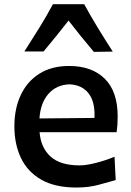

<svg xmlns="http://www.w3.org/2000/svg" viewBox="-20 -859 610 893"><path d="M335.9 13.2Q235.8 13.2 171.9 -23.4Q107.9 -60.1 77.4 -124.3Q46.9 -188.5 46.9 -271.5Q46.9 -353.5 76.4 -416.7Q106 -480 162.8 -516.1Q219.7 -552.2 301.3 -552.2Q407.2 -552.2 467.3 -492.9Q527.3 -433.6 527.3 -317.4Q527.3 -295.9 526.1 -278.6Q524.9 -261.2 522.5 -244.1H164.1Q169.9 -171.9 215.1 -130.9Q260.3 -89.8 350.1 -89.8Q380.9 -89.8 426 -101.3Q471.2 -112.8 512.7 -129.9L518.1 -21.5Q485.4 -12.2 439 0.5Q392.6 13.2 335.9 13.2ZM419.4 -310.5Q422.9 -384.8 392.1 -424.6Q361.3 -464.4 302.7 -466.8Q241.7 -464.4 204.8 -421.9Q168 -379.4 163.6 -308.1ZM416.5 -617.7Q354.5 -690.9 298.8 -763.2Q271 -727.5 241.9 -691.7Q212.9 -655.8 182.6 -619.6H93.3Q128.9 -674.8 162.8 -729.7Q196.8 -784.7 226.1 -839.4H371.6Q401.4 -784.7 435.1 -729.5Q468.8 -674.3 504.4 -619.1Z"/></svg>

Font: Pinar DS1 SemiBold
Style: Regular
Weight: 600
Designer: Amin Abedi
Version: Version 3.000